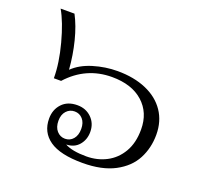

<svg xmlns="http://www.w3.org/2000/svg" viewBox="-110 -717 878 847"><g transform="rotate(20 329.5 -293.5)"><path d="M154 -124Q154 -166 180 -194Q206 -222 252 -222Q292 -222 318.5 -196Q345 -170 345 -130Q345 -94 323.5 -68.5Q302 -43 264 -42Q298 -23 365 -23Q416 -23 458.5 -45Q501 -67 526.5 -110.5Q552 -154 552 -217Q552 -296 499 -343.5Q446 -391 353 -391Q231 -391 147 -298H113Q113 -369 89.5 -457Q66 -545 36 -597H101Q126 -550 142 -486.5Q158 -423 163 -356Q198 -390 254 -407Q310 -424 367 -424Q444 -424 502 -399Q560 -374 591.5 -327.5Q623 -281 623 -218Q623 -156 596 -104.5Q569 -53 509.5 -21.5Q450 10 359 10Q254 10 204 -25Q154 -60 154 -124ZM303 -129Q303 -158 288 -175Q273 -192 250 -192Q227 -192 211.5 -175Q196 -158 196 -129Q196 -99 211.5 -81.5Q227 -64 250 -64Q273 -64 288 -81.5Q303 -99 303 -129Z"/></g></svg>

Font: Taviraj Light
Style: Regular
Weight: 300
Designer: Katatrad Team
Foundry: CadsonDemak
Version: Version 1.001